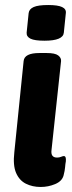

<svg xmlns="http://www.w3.org/2000/svg" viewBox="-20 -736 288 764"><path d="M142 8Q109 8 83 -5Q57 -18 44 -48Q31 -78 37 -130L74 -493Q77 -525 137 -525H166Q199 -525 211.5 -515.5Q224 -506 223 -493L185 -139Q181 -109 207 -109Q216 -109 223 -112Q230 -115 234 -115Q244 -115 242 -94Q240 -84 239 -70.5Q238 -57 233 -38Q227 -15 199.5 -3.5Q172 8 142 8ZM157 -574Q118 -574 101.5 -582Q85 -590 86 -606L94 -684Q96 -700 114 -708Q132 -716 172 -716Q210 -716 227 -708Q244 -700 242 -684L234 -606Q231 -574 157 -574Z"/></svg>

Font: Asap Semi Condensed Semi Condensed Regular
Style: Bold Italic
Weight: 700
Width: 4
Italic angle: -6°
Designer: Pablo Cosgaya
Foundry: Omnibus-Type
Version: Version 3.001; ttfautohint (v1.8.4.7-5d5b)